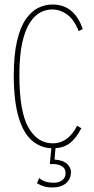

<svg xmlns="http://www.w3.org/2000/svg" viewBox="-20 -648 415 852"><path d="M214 10Q164 10 125 -21.5Q86 -53 64 -123Q42 -193 41 -308Q41 -404 55.5 -466Q70 -528 95 -563.5Q120 -599 150.5 -613.5Q181 -628 213 -628Q263 -628 296.5 -599.5Q330 -571 347 -519L329 -510Q309 -561 278 -583.5Q247 -606 211 -606Q184 -606 158.5 -592.5Q133 -579 112 -546.5Q91 -514 78.5 -457.5Q66 -401 66 -313Q66 -153 106 -82.5Q146 -12 214 -12Q249 -12 276.5 -32.5Q304 -53 322 -90L341 -79Q318 -34 289 -12Q260 10 214 10ZM210 184Q191 184 175 179Q159 174 144 165L154 142Q166 153 182.5 158Q199 163 218 163Q242 163 256.5 151.5Q271 140 271 120Q271 100 255 90Q239 80 217 80H201L209 0H227L222 60Q261 63 278 79.5Q295 96 295 115Q295 146 273 165Q251 184 210 184Z"/></svg>

Font: Inconsolata Condensed ExtraLight
Style: Regular
Weight: 200
Width: 3
Monospace: yes
Designer: Raph Levien, Cyreal, Brenton Simpson
Foundry: Raph Levien, Cyreal, Google
Version: Version 3.100; ttfautohint (v1.8.4.7-5d5b)